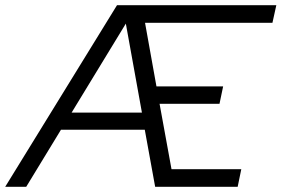

<svg xmlns="http://www.w3.org/2000/svg" viewBox="-69 -720 1085 740"><path d="M-49 0 382 -700H996L981 -632H490L534 -387H791L777 -320H546L592 -68H861L847 0H529L489 -220H166L32 0ZM207 -286H478L416 -629Z"/></svg>

Font: Red Hat Display VF
Style: Italic
Weight: 300
Italic angle: -12°
Designer: Pentagram, MCKL
Foundry: Pentagram, MCKL
Version: Version 1.023